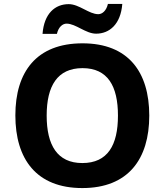

<svg xmlns="http://www.w3.org/2000/svg" viewBox="-20 -945 836 975"><path d="M196 -773H269C277 -808 298 -825 318 -825C365 -825 415 -774 468 -774C536 -774 593 -822 601 -925H528C520 -890 499 -873 479 -873C432 -873 382 -924 329 -924C260 -924 204 -877 196 -773ZM738 -358C738 -580 631 -725 399 -725C165 -725 58 -580 58 -359C58 -137 165 10 398 10C631 10 738 -137 738 -358ZM217 -358C217 -508 271 -599 399 -599C527 -599 579 -508 579 -358C579 -208 527 -117 398 -117C271 -117 217 -208 217 -358Z"/></svg>

Font: Noto Sans Malayalam
Style: Bold
Weight: 700
Designer: Jelle Bosma - Monotype Design Team
Foundry: Monotype Imaging Inc.
Version: Version 2.104